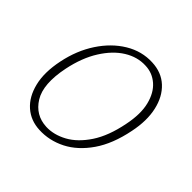

<svg xmlns="http://www.w3.org/2000/svg" viewBox="-125 -561 682 682"><g transform="rotate(45 216.0 -219.5)"><path d="M272.5 -445.5Q321 -443.5 352.5 -414.2Q384 -385 395.2 -335.5Q406.5 -286 393.5 -223Q377.5 -142.5 341.5 -90.5Q305.5 -38.5 257.8 -14.2Q210 10 158.5 7.5Q113.5 5.5 81.8 -22.2Q50 -50 37.8 -99.8Q25.5 -149.5 39.5 -217Q53.5 -285 88 -337.5Q122.5 -390 170.5 -419Q218.5 -448 272.5 -445.5ZM168.5 -17.5Q207 -16 246 -37.2Q285 -58.5 316 -105.2Q347 -152 361.5 -226Q374 -287 363.2 -330Q352.5 -373 325.8 -396.2Q299 -419.5 263.5 -420.5Q222 -422.5 183.2 -398.5Q144.5 -374.5 114.8 -327.2Q85 -280 71 -212.5Q51.5 -117.5 81.5 -68.8Q111.5 -20 168.5 -17.5Z"/></g></svg>

Font: Fraunces 72pt S100 Thin
Style: Italic
Weight: 100
Italic angle: -16°
Version: Version 1.000; ttfautohint (v1.8.3)